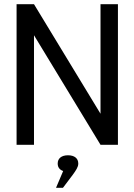

<svg xmlns="http://www.w3.org/2000/svg" viewBox="-20 -690 640 915"><path d="M59 -670V0H142V-522L459 0H542V-670H459V-148L142 -670ZM247 205H280L326 144C342 122 353 106 353 90V89C353 65 335 50 304 50C273 50 255 65 255 89V90C255 107 264 119 281 125Z"/></svg>

Font: LT Wave Mono
Style: Regular
Weight: 400
Designer: Daniel Lyons
Version: Version 2.5 (Glyphs App)